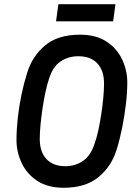

<svg xmlns="http://www.w3.org/2000/svg" viewBox="-20 -876 652 908"><path d="M281 12Q206 12 156.5 -20.5Q107 -53 82.5 -105Q58 -157 58 -214Q58 -262 64 -317.5Q70 -373 81.5 -428Q93 -483 108 -530Q132 -610 193 -661Q254 -712 358 -712Q434 -712 483.5 -679.5Q533 -647 557.5 -595Q582 -543 582 -486Q582 -439 575.5 -384Q569 -329 558 -273.5Q547 -218 532 -170Q508 -90 446.5 -39Q385 12 281 12ZM289 -90Q336 -90 372.5 -115Q409 -140 427 -196Q437 -223 445 -260Q453 -297 459 -336.5Q465 -376 468.5 -414Q472 -452 472 -481Q472 -542 440.5 -576Q409 -610 350 -610Q303 -610 266.5 -585.5Q230 -561 212 -504Q203 -478 195 -440.5Q187 -403 181 -362.5Q175 -322 171.5 -284Q168 -246 168 -219Q168 -158 199.5 -124Q231 -90 289 -90ZM245 -775 256 -856H526L515 -775Z"/></svg>

Font: Finlandica Medium
Style: Italic
Weight: 500
Italic angle: -8°
Designer: Niklas Ekholm, Juho Hiilivirta, Jaakko Suomalainen
Foundry: Helsinki Type Studio
Version: Version 1.063